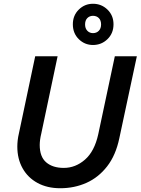

<svg xmlns="http://www.w3.org/2000/svg" viewBox="-20 -989 747 1020"><path d="M72 -210Q72 -226 74 -244Q76 -262 81 -283L167 -690H286L199 -278Q195 -262 193 -246.5Q191 -231 191 -219Q191 -156 225.5 -126.5Q260 -97 319 -97Q381 -97 431.5 -141Q482 -185 502 -276L590 -690H707L614 -255Q595 -164 549 -105Q503 -46 439 -17.5Q375 11 300 11Q231 11 179.5 -17Q128 -45 100 -95Q72 -145 72 -210ZM367 -860Q367 -907 398.5 -938Q430 -969 474 -969Q519 -969 551 -938Q583 -907 583 -860Q583 -812 551 -781Q519 -750 474 -750Q430 -750 398.5 -781Q367 -812 367 -860ZM432 -859Q432 -838 444 -825.5Q456 -813 474 -813Q493 -813 505 -825.5Q517 -838 517 -859Q517 -881 505 -893Q493 -905 474 -905Q456 -905 444 -893Q432 -881 432 -859Z"/></svg>

Font: Radio Canada Medium
Style: Italic
Weight: 500
Italic angle: -12°
Designer: Charles Daoud, Etienne Aubert Bonn, Alexandre Saumier Demers, Jacques Le Bailly
Foundry: Radio-Canada
Version: Version 2.104; ttfautohint (v1.8.4.7-5d5b);gftools[0.9.28.de